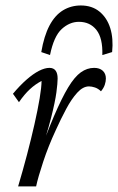

<svg xmlns="http://www.w3.org/2000/svg" viewBox="-20 -668 423 688"><path d="M298.8 -358.4Q277.3 -358.4 256.8 -335.9Q236.3 -313.5 217.3 -277.8Q198.2 -242.2 179.7 -201.2Q153.3 -144.5 134.8 -88.4Q116.2 -32.2 109.4 0H44.9Q61.5 -55.7 76.7 -113.3Q91.8 -170.9 103.5 -222.7Q115.2 -274.4 122.1 -315.4Q128.9 -356.4 128.9 -377.9Q106.4 -366.2 86.9 -348.1Q67.4 -330.1 47.9 -301.8L26.4 -332Q50.8 -361.3 74.7 -382.3Q98.6 -403.3 119.6 -414.1Q140.6 -424.8 157.2 -424.8Q171.9 -424.8 179.2 -415Q186.5 -405.3 186.5 -386.7Q186.5 -370.1 182.1 -336.9Q177.7 -303.7 162.6 -244.1Q147.5 -184.6 115.2 -88.9H110.4Q145.5 -186.5 173.3 -251.5Q201.2 -316.4 224.1 -354.5Q247.1 -392.6 269.5 -408.7Q292 -424.8 317.4 -424.8Q336.9 -424.8 348.1 -414.6Q359.4 -404.3 359.4 -386.7Q359.4 -376 355.5 -364.3Q351.6 -352.5 341.8 -340.8Q332 -350.6 320.3 -354.5Q308.6 -358.4 298.8 -358.4ZM159.2 -470.7 127.9 -481.4Q137.7 -539.1 157.2 -576.2Q176.8 -613.3 205.6 -630.9Q234.4 -648.4 269.5 -648.4Q309.6 -648.4 336.4 -626.5Q363.3 -604.5 375 -567.4Q386.7 -530.3 381.8 -481.4L346.7 -470.7Q348.6 -531.2 325.7 -560.5Q302.7 -589.8 262.7 -589.8Q229.5 -589.8 201.2 -564Q172.9 -538.1 159.2 -470.7Z"/></svg>

Font: Crimson Pro Light
Style: Italic
Weight: 300
Italic angle: -12°
Designer: Jacques Le Bailly
Foundry: Baron von Fonthausen
Version: Version 1.003